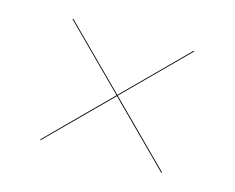

<svg xmlns="http://www.w3.org/2000/svg" viewBox="-55 -606 542 443"><g transform="rotate(15 216.0 -385.0)"><path d="M359.7 -239.4 215.1 -384 71.2 -240.2 69.8 -241.6 213.7 -385.5 70.1 -529 71.5 -530.4 215.1 -386.9 359.3 -531.1 360.7 -529.7 216.5 -385.5 361.1 -240.9Z"/></g></svg>

Font: Bodoni* 96pt
Style: Italic
Weight: 400
Italic angle: -13°
Version: Version 2.3